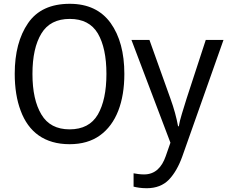

<svg xmlns="http://www.w3.org/2000/svg" viewBox="-20 -745 1194 1005"><path d="M630.9 -357.9C630.9 -468.8 606.9 -557.6 559.1 -624.5C510.7 -691.4 439.5 -725.1 345.2 -725.1C246.1 -725.1 173.3 -691.4 127 -624C80.6 -556.6 57.1 -468.3 57.1 -358.9C57.1 -285.2 67.4 -220.2 88.4 -165C129.4 -54.2 213.4 9.8 344.2 9.8C407.2 9.8 460.4 -5.4 502.9 -36.1C588.4 -97.2 630.9 -211.4 630.9 -357.9ZM149.9 -357.9C149.9 -448.2 165.5 -518.6 196.8 -569.8C227.5 -620.6 277.3 -646 345.2 -646C413.1 -646 461.9 -620.6 492.2 -569.8C522 -518.6 537.1 -448.2 537.1 -357.9C537.1 -268.1 522 -197.3 492.2 -145.5C461.9 -93.8 412.6 -67.9 344.2 -67.9C276.9 -67.9 227.5 -93.8 196.8 -145.5C165.5 -197.3 149.9 -268.1 149.9 -357.9ZM872.1 2 847.2 73.2C827.1 130.4 792.5 168 733.9 168C712.4 168 693.4 164.6 679.2 162.1V231.9C694.8 235.8 717.3 240.2 748 240.2C796.4 240.2 835.4 225.1 864.3 195.3C893.1 165 916 124.5 934.1 74.2L1149.9 -536.1H1057.1L957 -230C948.2 -203.1 939.9 -176.3 932.1 -149.4C923.8 -122.6 918.5 -100.6 916 -84H912.1C903.8 -129.4 891.1 -176.8 872.1 -229L762.2 -536.1H668Z"/></svg>

Font: Avrile Sans
Style: Regular
Weight: 400
Designer: Monotype Design Team, Google (font), Stefan Peev (BGR Cyrillic), Cristiano Sobral (main changes)
Foundry: The Avrile Sans Project Authors
Version: Version 3.110